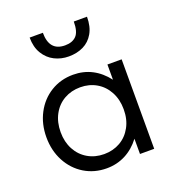

<svg xmlns="http://www.w3.org/2000/svg" viewBox="-134 -837 870 954"><g transform="rotate(-20 300.5 -360.0)"><path d="M38.6 -236.3Q38.6 -306.6 68.4 -363Q98.1 -419.4 150.6 -451.7Q203.1 -483.9 269 -483.9Q323.2 -483.9 368.2 -460.7Q413.1 -437.5 447.3 -392.6V-473.1H522.5V0H447.3V-80.6Q413.6 -36.1 368.2 -12.7Q322.8 10.7 269 10.7Q203.6 10.7 151.1 -21.2Q98.6 -53.2 68.6 -109.6Q38.6 -166 38.6 -236.3ZM280.8 -60.1Q328.1 -60.1 366 -81.8Q403.8 -103.5 425.5 -143.6Q447.3 -183.6 447.3 -236.3Q447.3 -288.1 425.8 -328.4Q404.3 -368.7 366.5 -390.9Q328.6 -413.1 280.8 -413.1Q233.4 -413.1 195.3 -391.4Q157.2 -369.6 135.5 -329.3Q113.8 -289.1 113.8 -236.3Q113.8 -184.6 135.3 -144.5Q156.7 -104.5 194.8 -82.3Q232.9 -60.1 280.8 -60.1ZM129.9 -731H199.7Q199.7 -634.3 282.7 -634.3Q321.8 -634.3 342.5 -655.8Q363.3 -677.2 363.3 -731H433.1Q433.1 -678.7 413.1 -644Q393.1 -609.4 359.1 -592.8Q325.2 -576.2 281.7 -576.2Q241.2 -576.2 206.8 -593.5Q172.4 -610.8 151.1 -645.8Q129.9 -680.7 129.9 -731Z"/></g></svg>

Font: Glacial Indifference
Style: Regular
Weight: 400
Designer: Alfredo Marco Pradil
Foundry: Alfredo Marco Pradil
Version: Version 1.312